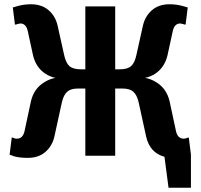

<svg xmlns="http://www.w3.org/2000/svg" viewBox="-20 -730 940 900"><path d="M865 -85 875 -5V150H770L751 5Q682 -14 665 -90L630 -250Q622 -285 605 -300Q588 -315 555 -315H520V0H380V-315H345Q312 -315 295 -300Q278 -285 270 -250L235 -90Q225 -46 193 -18Q161 10 110 10Q73 10 47 3L25 -5L35 -85H40L46 -82Q54 -80 59 -80Q87 -80 95 -115L125 -255Q139 -316 190 -346Q215 -361 240 -365Q216 -370 195 -383Q149 -412 135 -470L110 -585Q102 -620 75 -620Q73 -620 61 -617Q55 -615 55 -615H50L40 -695L64 -702Q94 -710 125 -710Q176 -710 208 -682Q240 -654 250 -610L280 -475Q288 -436 305 -420.5Q322 -405 360 -405H380V-700H520V-405H540Q578 -405 595 -420.5Q612 -436 620 -475L650 -610Q660 -654 692 -682Q724 -710 775 -710Q806 -710 836 -702L860 -695L850 -615H845L839 -617Q827 -620 825 -620Q798 -620 790 -585L765 -470Q751 -412 705 -383Q684 -370 660 -365Q685 -361 710 -346Q761 -316 775 -255L805 -115Q813 -80 841 -80Q852 -80 860 -85Z"/></svg>

Font: Scada
Style: Bold
Weight: 700
Designer: Jovanny Lemonad
Foundry: Jovanny Lemonad
Version: Version 4.100;PS 004.100;hotconv 1.0.88;makeotf.lib2.5.64775